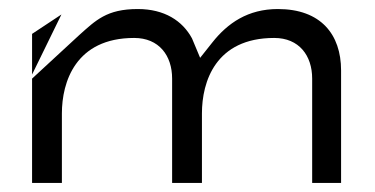

<svg xmlns="http://www.w3.org/2000/svg" viewBox="-20 -434 831 425"><path d="M51 -29H117V-183C117 -252 147 -350 277 -350C332 -350 361 -311 361 -260V-29H427V-183C427 -253 457 -350 587 -350C642 -350 671 -311 671 -260V-29H735V-278C735 -358 690 -414 595 -414C529 -414 484 -383 450 -340L423 -306L405 -349C384 -388 344 -414 285 -414C216 -414 192 -389 155 -356L51 -260ZM51 -269 116 -402 51 -359Z"/></svg>

Font: Charger Static
Style: Regular
Weight: 1000
Designer: Jasper
Foundry: KineticPlasma Fonts/Cannot Into Space Fonts
Version: Version 1.1